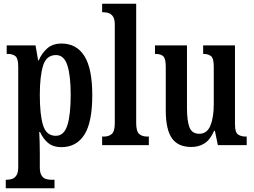

<svg xmlns="http://www.w3.org/2000/svg" viewBox="-20 -780 1367 1032"><path d="M11 232V186H20Q33 186 46.5 181Q60 176 69 161.5Q78 147 78 117V-421Q78 -466 63 -478Q48 -490 24 -490H16V-536H171L185 -455H188Q205 -495 234.5 -520.5Q264 -546 311 -546Q391 -546 433.5 -479Q476 -412 476 -268Q476 -123 433.5 -56Q391 11 309 11Q267 11 239.5 -11Q212 -33 195 -71H191Q192 -48 193 -19.5Q194 9 194 42V119Q194 148 203 162.5Q212 177 225.5 181.5Q239 186 251 186H273V232ZM280 -50Q324 -50 342 -106.5Q360 -163 360 -270Q360 -374 342 -429Q324 -484 281 -484Q229 -484 211.5 -427Q194 -370 194 -270Q194 -163 211.5 -106.5Q229 -50 280 -50Z M529 0V-46H539Q565 -46 581 -60Q597 -74 597 -119V-649Q597 -677 587.5 -691Q578 -705 564.5 -709.5Q551 -714 539 -714H529V-760H712V-119Q712 -74 728 -60Q744 -46 771 -46H780V0Z M1008 10Q937 10 904 -37Q871 -84 871 -187V-421Q871 -464 858 -477Q845 -490 816 -490H813V-536H985V-200Q985 -130 998.5 -95.5Q1012 -61 1051 -61Q1093 -61 1111 -105Q1129 -149 1129 -220V-421Q1129 -467 1114 -478.5Q1099 -490 1075 -490H1072V-536H1243V-112Q1243 -68 1259.5 -57Q1276 -46 1300 -46H1306V0H1151L1135 -77H1131Q1110 -29 1079.5 -9.5Q1049 10 1008 10Z"/></svg>

Font: Noto Serif ExtraCondensed SemiBold
Style: Regular
Weight: 600
Width: 2
Designer: Monotype Design Team
Foundry: Monotype Imaging Inc.
Version: Version 2.015; ttfautohint (v1.8.4.7-5d5b)